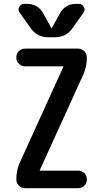

<svg xmlns="http://www.w3.org/2000/svg" viewBox="-20 -985 540 1005"><path d="M377.9 -964.8H392.6Q410.2 -964.8 418.9 -948.7Q427.7 -932.6 417 -918.9L358.4 -835.9Q325.2 -790 267.6 -790H232.4Q175.8 -790 141.6 -835.9L83 -918.9Q72.3 -932.6 80.6 -948.7Q88.9 -964.8 107.4 -964.8H122.1Q178.7 -964.8 206.1 -915L249 -837.9H250H251L293.9 -915Q321.3 -964.8 377.9 -964.8ZM84 -134.8 311.5 -634.8V-635.7V-637.7H111.3Q92.8 -637.7 79.1 -650.9Q65.4 -664.1 65.4 -684.1Q65.4 -704.1 78.6 -717.3Q91.8 -730.5 111.3 -730.5H388.7Q407.2 -730.5 420.9 -717.3Q434.6 -704.1 434.6 -683.6Q434.6 -635.7 416 -594.7L188.5 -94.7V-93.8V-91.8H388.7Q407.2 -91.8 420.9 -79.1Q434.6 -66.4 434.6 -46.4Q434.6 -26.4 421.4 -13.2Q408.2 0 388.7 0H111.3Q92.8 0 79.1 -13.2Q65.4 -26.4 65.4 -45.9Q65.4 -93.8 84 -134.8Z"/></svg>

Font: Rounded Mgen+ 1m medium
Style: Regular
Weight: 500
Designer: [Source Han Sans]
Ryoko NISHIZUKA  (kana & ideographs); Paul D. Hunt (Latin, Greek & Cyrillic); Wenlong ZHANG  (bopomofo
Version: Version 1.059.20150602